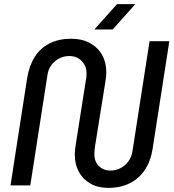

<svg xmlns="http://www.w3.org/2000/svg" viewBox="-20 -900 843 932"><path d="M505 12Q455 12 418.5 -9Q382 -30 362.5 -66.5Q343 -103 343 -150Q343 -161 344.5 -174Q346 -187 348 -200L397 -512Q399 -519 399.5 -528.5Q400 -538 400 -545Q400 -580 376.5 -604Q353 -628 316 -628Q289 -628 266.5 -616Q244 -604 229 -583.5Q214 -563 210 -534L127 0H31L112 -522Q122 -582 149 -624.5Q176 -667 221 -689.5Q266 -712 326 -712Q378 -712 416.5 -691Q455 -670 475.5 -633.5Q496 -597 496 -550Q496 -539 495 -527.5Q494 -516 492 -506L441 -188Q440 -179 439 -169.5Q438 -160 438 -153Q438 -115 460.5 -93.5Q483 -72 516 -72Q543 -72 565.5 -84Q588 -96 603.5 -117Q619 -138 623 -166L706 -700H802L721 -179Q712 -119 683.5 -76Q655 -33 610 -10.5Q565 12 505 12ZM438 -757 548 -880H637L527 -757Z"/></svg>

Font: MuseoModerno
Style: Italic
Weight: 400
Italic angle: -9°
Designer: Pablo Cosgaya, Héctor Gatti, Marcela Romero, and the Authors of The MuseoModerno Project.
Foundry: Omnibus-Type Team
Version: Version 1.003